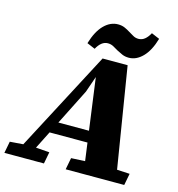

<svg xmlns="http://www.w3.org/2000/svg" viewBox="-157 -967 998 1074"><g transform="rotate(15 342.0 -430.0)"><path d="M-34 0 -21 -68 72 -75H116L208 -68L195 0ZM17 0 360 -652H505L611 0H424L350 -544H351L318 -449L92 0ZM170 -176 183 -242H459L465 -176ZM321 0 334 -68 473 -75H541L673 -68L660 0ZM256 -713Q278 -786 314.5 -822.5Q351 -859 395 -859Q417 -859 434 -851.5Q451 -844 465 -835Q480 -826 494 -818Q508 -810 525 -810Q545 -810 561 -823Q577 -836 590 -860L637 -840Q616 -768 579.5 -731Q543 -694 500 -694Q478 -694 461 -701.5Q444 -709 429 -717Q414 -726 399.5 -734Q385 -742 367 -742Q348 -742 332 -729.5Q316 -717 303 -693Z"/></g></svg>

Font: Source Serif 4 Black
Style: Italic
Weight: 900
Italic angle: -12°
Designer: Frank Grießhammer
Foundry: Adobe Systems Incorporated
Version: Version 4.004;hotconv 1.0.116;makeotfexe 2.5.65601